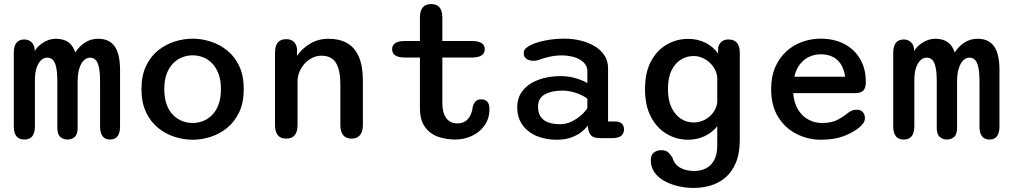

<svg xmlns="http://www.w3.org/2000/svg" viewBox="-20 -678 4992 946"><path d="M312.5 9.5Q292 9.5 277.2 -3.2Q262.5 -16 262.5 -48.5V-274.5Q262.5 -324.5 256 -350.2Q249.5 -376 238.2 -385Q227 -394 213 -394Q196 -394 182 -380.8Q168 -367.5 160 -342.8Q152 -318 152 -283V-55.5Q152 9.5 100 9.5Q48 9.5 48 -55.5V-417.5Q48 -483.5 100 -483.5Q121.5 -483.5 136.2 -469.2Q151 -455 151 -428.5V-425.5Q162.5 -449 192.5 -468Q222.5 -487 255.5 -487Q292 -487 315.8 -470.8Q339.5 -454.5 351 -419.5Q370 -449.5 398.5 -468.2Q427 -487 464 -487Q518 -487 544.8 -449.8Q571.5 -412.5 571.5 -332V-55.5Q571.5 9.5 522.5 9.5Q473 9.5 473 -55.5V-274.5Q473 -324.5 466.5 -350.2Q460 -376 448.8 -385Q437.5 -394 423.5 -394Q406.5 -394 392.5 -380Q378.5 -366 370.5 -339.5Q362.5 -313 362.5 -275.5V-48.5Q362.5 -16 348 -3.2Q333.5 9.5 312.5 9.5Z M929.5 10.5Q884.5 10.5 840 -3.8Q795.5 -18 758.5 -48.2Q721.5 -78.5 699.2 -125.8Q677 -173 677 -239Q677 -305 699.2 -352.2Q721.5 -399.5 758.5 -429.2Q795.5 -459 840 -473.2Q884.5 -487.5 929.5 -487.5Q973.5 -487.5 1018 -473.2Q1062.5 -459 1099.5 -429.2Q1136.5 -399.5 1158.8 -352.2Q1181 -305 1181 -239Q1181 -173 1158.8 -125.8Q1136.5 -78.5 1099.5 -48.2Q1062.5 -18 1018 -3.8Q973.5 10.5 929.5 10.5ZM929.5 -72Q955 -72 979.5 -81.2Q1004 -90.5 1024.2 -110.5Q1044.5 -130.5 1056.5 -162.2Q1068.5 -194 1068.5 -239Q1068.5 -283.5 1056.5 -315Q1044.5 -346.5 1024.2 -366.8Q1004 -387 979.5 -396.2Q955 -405.5 929.5 -405.5Q904 -405.5 879 -396.2Q854 -387 833.8 -366.8Q813.5 -346.5 801.5 -315Q789.5 -283.5 789.5 -239Q789.5 -194 801.5 -162.2Q813.5 -130.5 833.8 -110.5Q854 -90.5 879 -81.2Q904 -72 929.5 -72Z M1713 5Q1657 5 1657 -62V-261.5Q1657 -333 1635.2 -368.2Q1613.5 -403.5 1563.5 -403.5Q1540 -403.5 1518.8 -393Q1497.5 -382.5 1481.2 -364.8Q1465 -347 1455.5 -324.2Q1446 -301.5 1446 -277.5V-62Q1446 5 1390 5Q1335 5 1335 -62V-418.5Q1335 -485 1390 -485Q1435.5 -485 1443.5 -439V-403Q1468 -439 1508 -463Q1548 -487 1599.5 -487Q1651.5 -487 1689.5 -466Q1727.5 -445 1747.8 -398.8Q1768 -352.5 1768 -277.5V-62Q1768 -29.5 1753.8 -12.2Q1739.5 5 1713 5Z M1976.5 -394.5Q1912 -394.5 1912 -435.5Q1912 -476 1976.5 -476H2049V-591.5Q2049 -658 2104.5 -658Q2159.5 -658 2159.5 -591.5V-476H2304Q2368.5 -476 2368.5 -435.5Q2368.5 -394.5 2304 -394.5H2159.5V-172.5Q2159.5 -135.5 2169.2 -112.8Q2179 -90 2195.8 -80Q2212.5 -70 2234 -70Q2267 -70 2286.2 -92.5Q2305.5 -115 2309 -151.5Q2313 -166.5 2322.2 -177.5Q2331.5 -188.5 2351 -188.5Q2370 -188.5 2380.8 -177.2Q2391.5 -166 2391.5 -140Q2391.5 -94.5 2368 -60.8Q2344.5 -27 2306 -8.8Q2267.5 9.5 2222 9.5Q2176 9.5 2136.5 -5Q2097 -19.5 2073 -53.5Q2049 -87.5 2049 -146V-394.5Z M2935.5 2.5Q2905.5 2.5 2893.5 -9.8Q2881.5 -22 2878 -43.5L2875.5 -59.5Q2868 -46.5 2848 -30Q2828 -13.5 2796.8 -1.5Q2765.5 10.5 2723 10.5Q2667.5 10.5 2623.5 -8.2Q2579.5 -27 2554 -62.8Q2528.5 -98.5 2528.5 -149Q2528.5 -199 2557 -233.2Q2585.5 -267.5 2633.8 -285.2Q2682 -303 2741.5 -303Q2773.5 -303 2800.5 -296.8Q2827.5 -290.5 2846.8 -282.2Q2866 -274 2874 -268.5V-328Q2874 -347 2863.2 -361.5Q2852.5 -376 2834.8 -385.8Q2817 -395.5 2794.8 -400.2Q2772.5 -405 2749.5 -405Q2718 -405 2688.8 -398.8Q2659.5 -392.5 2638 -384Q2629.5 -380.5 2621.5 -379.5Q2613.5 -378.5 2607.5 -378.5Q2587.5 -378.5 2574 -388Q2560.5 -397.5 2560.5 -416Q2560.5 -432.5 2573 -442.2Q2585.5 -452 2602.5 -459.5Q2628.5 -471 2670 -479.2Q2711.5 -487.5 2761.5 -487.5Q2802 -487.5 2840.2 -478.2Q2878.5 -469 2909.2 -450.8Q2940 -432.5 2958 -405.2Q2976 -378 2976 -342V-79.5H3011Q3032.5 -79.5 3043.5 -69.2Q3054.5 -59 3054.5 -40Q3054.5 -21.5 3041.5 -9.5Q3028.5 2.5 2994.5 2.5ZM2874 -191Q2865.5 -199.5 2846.2 -209Q2827 -218.5 2801.8 -225Q2776.5 -231.5 2750 -231.5Q2698 -231.5 2664.5 -213Q2631 -194.5 2631 -151.5Q2631 -121 2644.5 -102Q2658 -83 2682.5 -74.5Q2707 -66 2739.5 -66Q2770.5 -66 2798.2 -80Q2826 -94 2846.2 -112.8Q2866.5 -131.5 2874 -146.5Z M3398 248Q3358 248 3320.2 239Q3282.5 230 3252.2 213Q3222 196 3204.2 170.5Q3186.5 145 3186.5 111.5Q3186.5 86.5 3201 74.2Q3215.5 62 3239 62Q3261.5 62 3273.5 73.8Q3285.5 85.5 3293 98.5Q3303 132.5 3331.8 148.5Q3360.5 164.5 3401 164.5Q3431 164.5 3456.8 152.2Q3482.5 140 3498.2 112Q3514 84 3514 37V-56Q3490 -25.5 3452.5 -7.5Q3415 10.5 3370 10.5Q3314.5 10.5 3266 -17.5Q3217.5 -45.5 3187.8 -101.2Q3158 -157 3158 -239Q3158 -321.5 3187.8 -376.5Q3217.5 -431.5 3266 -459Q3314.5 -486.5 3370 -486.5Q3417.5 -486.5 3456 -467.2Q3494.5 -448 3518 -414L3518.5 -445Q3529.5 -483.5 3569.5 -483.5Q3625 -483.5 3625 -418V11.5Q3625 77.5 3606 123Q3587 168.5 3555 196Q3523 223.5 3482.2 235.8Q3441.5 248 3398 248ZM3397.5 -74.5Q3425.5 -74.5 3451 -87.2Q3476.5 -100 3493.5 -122.8Q3510.5 -145.5 3514 -174V-295.5Q3511.5 -325 3494.5 -349Q3477.5 -373 3451.8 -387.5Q3426 -402 3397.5 -402Q3363.5 -402 3334.8 -384.2Q3306 -366.5 3288.5 -330.5Q3271 -294.5 3271 -239Q3271 -185 3288.5 -148.2Q3306 -111.5 3334.8 -93Q3363.5 -74.5 3397.5 -74.5Z M4024.5 10.5Q3962 10.5 3905.8 -17.5Q3849.5 -45.5 3814.5 -101Q3779.5 -156.5 3779.5 -239Q3779.5 -301.5 3800 -348Q3820.5 -394.5 3855 -425.5Q3889.5 -456.5 3933.2 -472Q3977 -487.5 4023.5 -487.5Q4090.5 -487.5 4140.5 -461Q4190.5 -434.5 4218.2 -386.8Q4246 -339 4246 -274.5Q4246 -245 4233.8 -232Q4221.5 -219 4191.5 -219H3888Q3892 -171 3912 -138.2Q3932 -105.5 3963 -88.8Q3994 -72 4029.5 -72Q4076.5 -72 4105 -86.8Q4133.5 -101.5 4153 -118Q4163.5 -126.5 4175.2 -132Q4187 -137.5 4201 -137.5Q4219.5 -137.5 4230.5 -126.2Q4241.5 -115 4241.5 -96.5Q4241.5 -82.5 4233.5 -71Q4225.5 -59.5 4212 -48.5Q4184 -25.5 4137.5 -7.5Q4091 10.5 4024.5 10.5ZM3893.5 -300H4144Q4136.5 -354 4105.8 -382.2Q4075 -410.5 4023 -410.5Q3995 -410.5 3968.8 -399Q3942.5 -387.5 3922.8 -363.2Q3903 -339 3893.5 -300Z M4645.5 9.5Q4625 9.5 4610.2 -3.2Q4595.5 -16 4595.5 -48.5V-274.5Q4595.5 -324.5 4589 -350.2Q4582.5 -376 4571.2 -385Q4560 -394 4546 -394Q4529 -394 4515 -380.8Q4501 -367.5 4493 -342.8Q4485 -318 4485 -283V-55.5Q4485 9.5 4433 9.5Q4381 9.5 4381 -55.5V-417.5Q4381 -483.5 4433 -483.5Q4454.5 -483.5 4469.2 -469.2Q4484 -455 4484 -428.5V-425.5Q4495.5 -449 4525.5 -468Q4555.5 -487 4588.5 -487Q4625 -487 4648.8 -470.8Q4672.5 -454.5 4684 -419.5Q4703 -449.5 4731.5 -468.2Q4760 -487 4797 -487Q4851 -487 4877.8 -449.8Q4904.5 -412.5 4904.5 -332V-55.5Q4904.5 9.5 4855.5 9.5Q4806 9.5 4806 -55.5V-274.5Q4806 -324.5 4799.5 -350.2Q4793 -376 4781.8 -385Q4770.5 -394 4756.5 -394Q4739.5 -394 4725.5 -380Q4711.5 -366 4703.5 -339.5Q4695.5 -313 4695.5 -275.5V-48.5Q4695.5 -16 4681 -3.2Q4666.5 9.5 4645.5 9.5Z"/></svg>

Font: Sono ExtraLight Monospace Medium
Style: Regular
Weight: 500
Version: Version 2.112